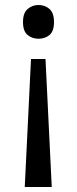

<svg xmlns="http://www.w3.org/2000/svg" viewBox="-20 -566 309 768"><path d="M196 -478Q196 -441 178 -426Q160 -411 134 -411Q109 -411 90.5 -426Q72 -441 72 -478Q72 -514 90.5 -530Q109 -546 134 -546Q160 -546 178 -530Q196 -514 196 -478ZM104 -330H162L187 182H79Z"/></svg>

Font: Noto Serif Ottoman Siyaq
Style: Regular
Weight: 400
Designer: Sérgio Martins
Version: Version 1.005; ttfautohint (v1.8.4.7-5d5b)